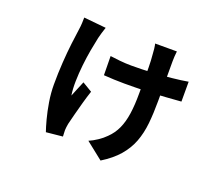

<svg xmlns="http://www.w3.org/2000/svg" viewBox="-117 -787 1234 1062"><g transform="rotate(20 500.0 -256.0)"><path d="M755.3 -611.2Q753.5 -596.8 752.5 -581.1Q751.5 -565.3 751.5 -552.5Q751.5 -536.9 751.5 -505.5Q751.5 -474 751.6 -437Q751.7 -400.1 751.7 -368Q751.7 -335.9 751.7 -319.2Q751.7 -246 745.5 -185.4Q739.2 -124.9 720 -74.4Q700.7 -24 663.6 19Q626.5 62.1 564.8 100.3L464.2 20.5Q487.5 10.8 513.4 -6.5Q539.4 -23.8 557.3 -42.4Q588.8 -72.8 606.3 -111.7Q623.9 -150.6 631.3 -202Q638.7 -253.4 638.7 -320Q638.7 -350.6 639 -391.5Q639.2 -432.4 638.7 -474.6Q638.2 -516.9 634.9 -549.4Q634.7 -561.1 632.4 -581.4Q630.1 -601.7 627.3 -611.2ZM419.6 -461.9Q440.9 -458.7 476.4 -455.1Q512 -451.5 545.6 -451.5Q606 -451.5 666.6 -454.7Q727.2 -457.9 781.3 -463.6Q835.4 -469.2 873.8 -476.1V-359.2Q837.3 -356.3 785.4 -352.7Q733.6 -349 671.5 -346.9Q609.4 -344.9 542.3 -344.9Q514.8 -344.9 482.5 -346.2Q450.3 -347.6 421.1 -349.6ZM340.5 -599.3Q335.4 -584.5 329.4 -564.5Q323.4 -544.4 320.6 -531.9Q313.3 -498.9 305.2 -454.2Q297.2 -409.4 291.9 -360.7Q286.6 -312 285.6 -265.6Q284.6 -219.1 290.4 -182.3Q297.8 -200.2 308.3 -226.2Q318.8 -252.2 328.2 -273.8L385.5 -239.4Q373.9 -205.1 362.7 -164.7Q351.5 -124.3 342.1 -88.1Q332.7 -51.9 327.2 -29Q325.4 -19.7 324 -8.2Q322.6 3.3 322.6 9Q322.6 15.8 323.2 26.9Q323.8 38 324.1 46.7L227.1 56.4Q218.3 31.6 206.8 -11.3Q195.4 -54.1 186.9 -105.9Q178.5 -157.8 178.5 -207.2Q178.5 -274.3 182.7 -336.7Q186.8 -399 193.1 -451.3Q199.4 -503.7 205.1 -542.3Q207.9 -560.4 208.8 -579.1Q209.7 -597.7 209.7 -612.1Z"/></g></svg>

Font: Noto Sans TC Thin
Style: Regular
Weight: 100
Designer: Ryoko NISHIZUKA 西塚涼子 (kana, bopomofo & ideographs); Paul D. Hunt (Latin, Greek & Cyrillic); Sandoll Communications 산돌커뮤니
Foundry: Adobe
Version: Version 2.004-H2;hotconv 1.0.118;makeotfexe 2.5.65603